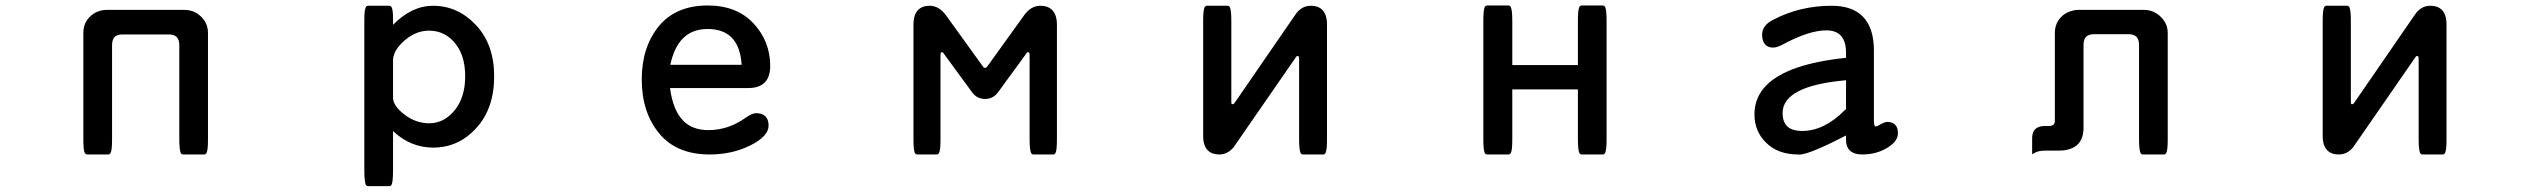

<svg xmlns="http://www.w3.org/2000/svg" viewBox="-20 -525 9040 686"><path d="M367.2 26.9H291Q287.6 26.9 285.6 24.7Q283.7 22.5 282.2 20Q277.8 9.8 277.8 -27.3V-407.2Q277.8 -442.9 302.2 -466.3Q327.1 -489.7 362.3 -489.7H637.7Q674.8 -489.7 699.2 -464.8Q723.1 -441.4 723.1 -407.2V-27.3Q723.1 -3.4 721.4 8.5Q719.7 20.5 715.8 24.4Q713.4 26.9 710 26.9H633.8Q630.4 26.9 627.9 24.4Q620.6 17.1 620.6 -27.3V-365.2Q620.1 -383.8 611.3 -392.6Q602.5 -401.4 585 -401.9H415Q398.4 -401.4 389.6 -393.1Q380.9 -383.8 380.4 -365.2V-27.3Q380.4 -3.4 378.7 8.5Q377 20.5 373 24.4Q370.6 26.9 367.2 26.9Z M1384.3 -175.8Q1384.3 -147 1425 -115.7Q1465.8 -84.5 1513.7 -84.5Q1565.9 -84.5 1604 -130.4Q1642.1 -176.8 1642.1 -252.4Q1642.1 -335.4 1596.7 -380.9Q1562 -415.5 1512.7 -415.5Q1460 -415.5 1415.5 -371.1Q1385.3 -340.8 1384.3 -310.5ZM1527.3 2.4Q1447.3 2.4 1384.3 -56.6V80.1Q1384.3 119.1 1380.4 131.8Q1377.4 140.1 1371.1 140.1H1294.9Q1288.6 140.1 1285.6 131.8Q1284.7 127.4 1283.2 117.2Q1281.7 106.9 1281.7 80.1V-452.1Q1281.7 -475.1 1283.4 -486.6Q1285.2 -498 1289.1 -502Q1291.5 -504.4 1294.9 -504.4H1371.1Q1379.4 -504.4 1381.8 -491.2Q1383.8 -481.4 1384 -471.4Q1384.3 -461.4 1384.3 -456.1V-436.5Q1451.2 -504.4 1527.3 -504.4Q1615.7 -504.4 1680.7 -435.3Q1745.6 -366.2 1745.6 -252Q1745.6 -137.7 1682.1 -67.9Q1618.7 2.4 1527.3 2.4Z M2593.8 -391.1Q2563.5 -421.4 2508.3 -421.4Q2453.6 -421.4 2420.4 -388.2Q2388.2 -356 2375 -293.5H2629.9Q2625.5 -359.4 2593.8 -391.1ZM2510.7 -60.1Q2582 -60.1 2643.6 -104Q2667 -120.6 2681.6 -120.6Q2710.9 -120.6 2721.2 -100.1Q2726.1 -90.3 2726.1 -76.2Q2726.1 -37.6 2659.7 -4.9Q2595.2 26.9 2515.6 26.9Q2397 26.9 2335 -48.6Q2272.9 -124 2272.9 -241.2Q2272.9 -355.5 2333 -430.2Q2394 -505.4 2508.8 -505.4Q2612.8 -505.4 2672.4 -441.2Q2731.9 -377 2731.9 -289.1Q2731.9 -250 2712.2 -230.2Q2692.4 -210.4 2653.3 -210.4H2374Q2384.3 -130.9 2421.4 -93.3Q2454.6 -60.1 2510.7 -60.1Z M3490.7 -289.1Q3493.2 -285.2 3494.6 -283.9Q3496.1 -282.7 3498.3 -282.7Q3500.5 -282.7 3502 -282.7Q3503.9 -283.2 3504.9 -284.7Q3505.9 -285.6 3509.3 -290Q3640.6 -472.7 3642.1 -474.6Q3645.5 -479 3649.9 -483.4Q3670.9 -504.4 3697.3 -504.4Q3724.1 -504.4 3739.3 -489.3Q3756.3 -472.2 3756.3 -436.5V-26.4Q3756.3 13.2 3751 22Q3748 26.9 3743.2 26.9H3671.9Q3668.5 26.9 3666 24.4Q3658.7 17.1 3658.7 -26.4V-326.2Q3658.7 -335 3657.2 -337.4L3653.3 -338.4Q3650.4 -338.4 3649.2 -337.2Q3647.9 -335.9 3645 -331.1L3547.4 -197.3Q3529.3 -171.4 3499.5 -171.4Q3469.7 -171.4 3451.7 -197.3L3353.5 -331.5Q3351.1 -335.9 3349.1 -337.9Q3348.1 -338.4 3345.7 -338.4Q3342.8 -338.4 3341.6 -336.7Q3340.3 -335 3340.3 -326.2V-26.4Q3340.3 -2.9 3338.6 8.8Q3336.9 20.5 3333 24.4Q3330.6 26.9 3327.1 26.9H3256.8Q3253.4 26.9 3251 24.4Q3248.5 22 3247.6 18.6Q3246.6 15.1 3245.6 8.8Q3243.7 -2.9 3243.7 -26.4V-436.5Q3243.7 -472.7 3260.7 -489.7Q3275.4 -504.4 3301.8 -504.4Q3335.9 -504.4 3361.8 -467.8Z M4621.6 -312.5Q4621.6 -321.3 4620.1 -323.7L4616.2 -324.7Q4613.3 -324.7 4612.1 -323.5Q4610.8 -322.3 4607.9 -317.4Q4390.1 -2.4 4388.7 -0.5Q4385.7 3.9 4381.3 7.8Q4362.3 26.9 4336.2 26.9Q4310.1 26.9 4295.4 12.2Q4278.8 -4.4 4278.8 -39.1V-450.2Q4278.8 -474.1 4280.5 -486.1Q4282.2 -498 4286.1 -502Q4288.6 -504.4 4292 -504.4H4366.2Q4369.6 -504.4 4372.1 -502Q4374.5 -499.5 4375.5 -496.1Q4376.5 -492.7 4377.9 -483.4Q4379.4 -474.1 4379.4 -450.2V-164.1Q4379.4 -157.2 4380.4 -153.3Q4381.3 -152.8 4383.8 -152.8L4387.2 -153.3Q4389.2 -154.8 4393.1 -160.2L4606.9 -470.7Q4628.9 -504.4 4663.1 -504.4Q4700.7 -504.4 4713.9 -476.1Q4721.2 -461.4 4721.2 -438.5V-27.3Q4721.2 -3.4 4719.5 8.5Q4717.8 20.5 4713.9 24.4Q4711.4 26.9 4708 26.9H4634.8Q4631.3 26.9 4628.9 24.4Q4621.6 17.1 4621.6 -27.3Z M5383.3 -205.6V-28.3Q5383.3 -3.9 5381.6 8.3Q5379.9 20.5 5376 24.4Q5373.5 26.9 5370.1 26.9H5293Q5289.6 26.9 5287.1 24.4Q5283.2 20.5 5281.5 8.3Q5279.8 -3.9 5279.8 -28.3V-449.2Q5279.8 -474.1 5281.5 -486.6Q5283.2 -499 5287.1 -502.9Q5289.6 -505.4 5293 -505.4H5370.1Q5373.5 -505.4 5376 -502.9Q5381.3 -497.1 5382.8 -471.2Q5383.3 -461.4 5383.3 -449.2V-292.5H5617.7V-449.2Q5617.7 -474.1 5619.1 -483.6Q5620.6 -493.2 5621.6 -496.8Q5622.6 -500.5 5625 -502.9Q5627.4 -505.4 5630.9 -505.4H5707Q5710.4 -505.4 5712.9 -502.9Q5716.8 -499 5718.5 -486.6Q5720.2 -474.1 5720.2 -449.2V-28.3Q5720.2 -3.9 5718.5 8.3Q5716.8 20.5 5712.9 24.4Q5710.4 26.9 5707 26.9H5630.9Q5627.4 26.9 5625 24.4Q5617.7 17.1 5617.7 -28.3V-205.6Z M6575.7 -238.3Q6349.1 -218.3 6349.1 -121.1Q6349.1 -82 6374.5 -66.9Q6391.1 -57.1 6418.9 -57.1Q6497.6 -57.1 6570.8 -130.9L6575.7 -134.8ZM6723.6 -89.4Q6741.2 -89.4 6751.2 -79.3Q6761.2 -69.3 6761.2 -48.8Q6761.2 -19.5 6721.7 3.9Q6683.1 26.9 6633.8 26.9Q6603.5 26.9 6588.9 12.2Q6575.7 -1 6575.7 -24.4V-41Q6443.8 27.3 6409.2 27.3Q6406.2 27.3 6404.3 26.9Q6332 26.9 6289.1 -16.1Q6248.5 -56.6 6248.5 -116.2Q6248.5 -177.7 6292 -221.2Q6368.2 -296.9 6575.7 -318.4V-336.9Q6575.7 -397.9 6534.7 -412.1Q6522 -416.5 6504.9 -416.5Q6442.9 -416.5 6346.2 -364.3Q6328.1 -355 6315.4 -355Q6297.9 -355 6287.6 -365.2Q6275.9 -377 6275.9 -401.4Q6275.9 -435.1 6316.9 -455.1Q6411.6 -504.4 6524.4 -504.4Q6597.2 -504.4 6635.3 -466.3Q6674.8 -426.8 6675.3 -346.7V-96.7Q6675.3 -77.6 6679.7 -73.2Q6680.2 -72.8 6681.2 -73Q6682.1 -73.2 6682.9 -73.5Q6683.6 -73.7 6684.8 -74Q6686 -74.2 6687.3 -75Q6688.5 -75.7 6690.4 -76.2Q6693.8 -77.6 6697.8 -80.1Q6708 -85.9 6713.9 -87.6Q6719.7 -89.4 6723.6 -89.4Z M7240.7 26.4V-30.8Q7240.7 -59.6 7260.7 -69.8Q7271 -74.7 7285.2 -74.7H7301.8Q7312.5 -75.2 7317.4 -80.1Q7321.8 -85 7321.8 -92.8V-407.2Q7321.8 -444.8 7349.1 -468.8V-469.2Q7375 -489.7 7408.2 -489.7H7639.6Q7675.8 -489.7 7700.7 -464.4Q7725.1 -440.4 7725.1 -407.2V-27.3Q7725.1 -3.4 7723.4 8.5Q7721.7 20.5 7717.8 24.4Q7715.3 26.9 7711.9 26.9H7635.7Q7632.3 26.9 7629.9 24.4Q7622.6 17.1 7622.6 -27.3V-366.2Q7622.1 -384.8 7613.3 -393.6Q7604.5 -402.3 7586.9 -402.8H7460Q7442.4 -402.3 7433.6 -393.6Q7424.8 -384.8 7424.3 -366.2V-68.4Q7424.3 -29.8 7403.8 -9.3Q7380.9 13.2 7335 13.2H7286.1Q7263.2 13.2 7249 21.5Z M8621.6 -312.5Q8621.6 -321.3 8620.1 -323.7L8616.2 -324.7Q8613.3 -324.7 8612.1 -323.5Q8610.8 -322.3 8607.9 -317.4Q8390.1 -2.4 8388.7 -0.5Q8385.7 3.9 8381.3 7.8Q8362.3 26.9 8336.2 26.9Q8310.1 26.9 8295.4 12.2Q8278.8 -4.4 8278.8 -39.1V-450.2Q8278.8 -474.1 8280.5 -486.1Q8282.2 -498 8286.1 -502Q8288.6 -504.4 8292 -504.4H8366.2Q8369.6 -504.4 8372.1 -502Q8374.5 -499.5 8375.5 -496.1Q8376.5 -492.7 8377.9 -483.4Q8379.4 -474.1 8379.4 -450.2V-164.1Q8379.4 -157.2 8380.4 -153.3Q8381.3 -152.8 8383.8 -152.8L8387.2 -153.3Q8389.2 -154.8 8393.1 -160.2L8606.9 -470.7Q8628.9 -504.4 8663.1 -504.4Q8700.7 -504.4 8713.9 -476.1Q8721.2 -461.4 8721.2 -438.5V-27.3Q8721.2 -3.4 8719.5 8.5Q8717.8 20.5 8713.9 24.4Q8711.4 26.9 8708 26.9H8634.8Q8631.3 26.9 8628.9 24.4Q8621.6 17.1 8621.6 -27.3Z"/></svg>

Font: YuPearl-Medium
Style: Medium
Weight: 500
Designer: Max Yao
Foundry: Max-Everyday
Version: Version 1.011; ttfautohint (v1.8.3)